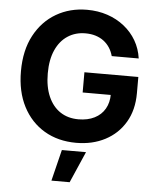

<svg xmlns="http://www.w3.org/2000/svg" viewBox="-63 -790 873 1076"><g transform="rotate(5 374.0 -252.5)"><path d="M386.2 10.3Q284.2 10.3 207 -35.4Q129.9 -81.1 86.7 -164.8Q43.5 -248.5 43.5 -362.8Q43.5 -480.5 88.4 -564.5Q133.3 -648.4 210.2 -693.1Q287.1 -737.8 383.3 -737.8Q444.8 -737.8 498 -720Q551.3 -702.1 593 -668.9Q634.8 -635.7 660.9 -590.8Q687 -545.9 694.8 -491.2H543Q535.6 -518.1 521.7 -539.1Q507.8 -560.1 487.8 -575Q467.8 -589.8 442.1 -597.7Q416.5 -605.5 385.7 -605.5Q329.1 -605.5 285.9 -577.1Q242.7 -548.8 218.5 -494.9Q194.3 -440.9 194.3 -364.3Q194.3 -287.6 218.3 -233.4Q242.2 -179.2 285.4 -150.6Q328.6 -122.1 387.7 -122.1Q439.9 -122.1 478 -141.4Q516.1 -160.6 536.4 -195.8Q556.6 -231 556.6 -278.3L588.4 -273.9H398.4V-387.7H701.7V-296.4Q701.7 -201.7 661.1 -133.1Q620.6 -64.5 549.3 -27.1Q478 10.3 386.2 10.3ZM267.1 233.4 310.5 57.6H446.3L369.6 233.4Z"/></g></svg>

Font: Inter 17pt
Style: Bold
Weight: 700
Version: Version 4.001;git-66647c0bb